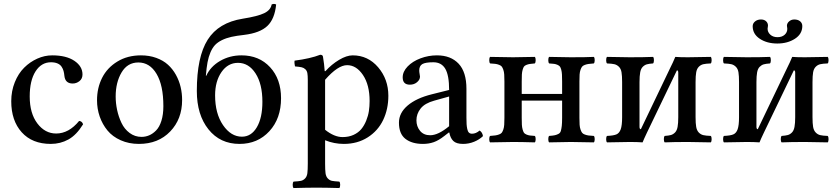

<svg xmlns="http://www.w3.org/2000/svg" viewBox="-20 -721 4256 975"><path d="M401.9 -89.8Q368.2 -35.2 327.4 -12.7Q286.6 9.8 237.8 9.8Q143.6 9.8 90.3 -49.3Q37.1 -108.4 37.1 -207Q37.1 -258.8 55.2 -303.5Q73.2 -348.1 102.8 -377.4Q132.3 -406.7 169.4 -423.3Q206.5 -439.9 245.1 -439.9Q316.4 -439.9 357.7 -412.1Q398.9 -384.3 398.9 -342.8Q398.9 -321.3 383.5 -309.1Q368.2 -296.9 349.1 -296.9Q311.5 -296.9 307.1 -335Q305.7 -349.6 302.7 -360.6Q299.8 -371.6 292.7 -382.3Q285.6 -393.1 272 -398.9Q258.3 -404.8 238.8 -404.8Q189.9 -404.8 160.4 -358.4Q130.9 -312 130.9 -231Q130.9 -145.5 169.7 -94.2Q208.5 -43 265.1 -43Q329.6 -43 381.8 -106.9Q397 -105.5 401.9 -89.8Z M472.7 -211.9Q472.7 -274.4 498.5 -325.7Q524.4 -377 575.9 -408.4Q627.4 -439.9 695.8 -439.9Q738.3 -439.9 773.7 -427Q809.1 -414.1 833 -392.3Q856.9 -370.6 873.3 -341.1Q889.6 -311.5 897.2 -279.3Q904.8 -247.1 904.8 -212.9Q904.8 -116.2 844.2 -53.2Q783.7 9.8 685.5 9.8Q634.3 9.8 592.8 -8.8Q551.3 -27.3 525.6 -58.6Q500 -89.8 486.3 -129.2Q472.7 -168.5 472.7 -211.9ZM682.6 -403.8Q627.4 -403.8 597.4 -353.3Q567.4 -302.7 567.4 -231Q567.4 -197.3 574.7 -162.8Q582 -128.4 596.9 -96.9Q611.8 -65.4 638.4 -45.7Q665 -25.9 698.7 -25.9Q718.8 -25.9 737.3 -33.7Q755.9 -41.5 772.7 -58.6Q789.6 -75.7 799.6 -107.4Q809.6 -139.2 809.6 -182.1Q809.6 -287.6 775.1 -345.7Q740.7 -403.8 682.6 -403.8Z M1072.3 -236.8Q1072.3 -144.5 1112.5 -85.7Q1152.8 -26.9 1208.5 -26.9Q1255.9 -26.9 1284.2 -74.7Q1312.5 -122.6 1312.5 -204.1Q1312.5 -294.4 1277.8 -348.1Q1243.2 -401.9 1188.5 -401.9Q1137.2 -401.9 1104.7 -355Q1072.3 -308.1 1072.3 -236.8ZM1206.5 -439.9Q1295.9 -439.9 1351.6 -379.6Q1407.2 -319.3 1407.2 -222.2Q1407.2 -119.1 1347.9 -54.7Q1288.6 9.8 1196.3 9.8Q1097.7 9.8 1038.6 -64.2Q979.5 -138.2 979.5 -258.8Q979.5 -432.1 1034.7 -519.3Q1089.8 -606.4 1212.4 -626Q1289.1 -638.2 1321.8 -654.1Q1354.5 -669.9 1359.4 -698.2Q1371.1 -704.1 1382.3 -698.2Q1375 -624.5 1337.6 -589.1Q1300.3 -553.7 1220.2 -543.9Q1181.2 -539.6 1154.8 -533.7Q1128.4 -527.8 1106.7 -517.1Q1085 -506.3 1071.8 -492.2Q1058.6 -478 1048.8 -455.3Q1039.1 -432.6 1033.9 -405Q1028.8 -377.4 1025.4 -336.9L1027.3 -335.9Q1048.8 -383.3 1097.7 -411.6Q1146.5 -439.9 1206.5 -439.9Z M1630.9 -315.9V-62Q1677.2 -24.9 1719.7 -24.9Q1751 -24.9 1775.4 -36.1Q1799.8 -47.4 1814.7 -65.4Q1829.6 -83.5 1839.6 -108.2Q1849.6 -132.8 1853.3 -157.2Q1856.9 -181.6 1856.9 -208Q1856.9 -290 1823.2 -340.1Q1789.6 -390.1 1742.7 -390.1Q1695.8 -390.1 1630.9 -315.9ZM1470.7 233.9Q1466.3 229.5 1466.3 217.5Q1466.3 205.6 1470.7 201.2Q1496.6 199.7 1508.3 197.3Q1520 194.8 1529.3 185.1Q1538.6 175.3 1540.8 158.7Q1543 142.1 1543 109.9V-314.9Q1543 -337.4 1540.8 -349.6Q1538.6 -361.8 1530.5 -369.4Q1522.5 -377 1511.5 -379.4Q1500.5 -381.8 1478 -383.8Q1476.6 -388.7 1475.6 -398.4Q1474.6 -408.2 1476.1 -413.1Q1555.7 -423.3 1606 -442.9Q1618.7 -442.9 1620.1 -433.1Q1626.5 -395.5 1628.9 -359.9H1632.8Q1663.6 -394 1701.9 -417Q1740.2 -439.9 1771 -439.9Q1848.6 -439.9 1900.4 -379.2Q1952.1 -318.4 1952.1 -234.9Q1952.1 -167 1925.8 -111.8Q1899.4 -56.6 1847.2 -23.4Q1794.9 9.8 1726.1 9.8Q1676.8 9.8 1630.9 -8.8V109.9Q1630.9 142.1 1633.1 158.7Q1635.3 175.3 1644.5 185.1Q1653.8 194.8 1665.5 197.3Q1677.2 199.7 1703.1 201.2Q1707.5 205.6 1707.5 217.5Q1707.5 229.5 1703.1 233.9Q1632.8 231.9 1586.9 231.9Q1541 231.9 1470.7 233.9Z M2260.7 -80.1V-231L2185.5 -210Q2137.2 -196.8 2116 -169.9Q2094.7 -143.1 2094.7 -109.9Q2094.7 -79.1 2113 -56.6Q2131.3 -34.2 2164.6 -34.2Q2205.1 -34.2 2260.7 -80.1ZM2261.7 -47.9H2258.8L2236.8 -30.8Q2207.5 -7.8 2182.4 1Q2157.2 9.8 2127.9 9.8Q2071.8 9.8 2038.8 -15.9Q2005.9 -41.5 2005.9 -98.1Q2005.9 -147.5 2050 -185.1Q2094.2 -222.7 2172.9 -242.2L2260.7 -264.2Q2260.7 -338.9 2241.2 -371.8Q2221.7 -404.8 2180.7 -404.8Q2140.1 -404.8 2124.5 -395.5Q2108.9 -386.2 2108.9 -362.8Q2108.9 -355.5 2110.8 -345.7Q2112.8 -335.9 2112.8 -332Q2112.8 -316.4 2097.9 -303.7Q2083 -291 2061.5 -291Q2024.9 -291 2024.9 -328.1Q2024.9 -357.4 2050 -383.5Q2075.2 -409.7 2115.5 -424.8Q2155.8 -439.9 2198.7 -439.9Q2269 -439.9 2308.8 -397.7Q2348.6 -355.5 2348.6 -270V-124Q2348.6 -103 2349.4 -90.8Q2350.1 -78.6 2352.8 -65.9Q2355.5 -53.2 2361.3 -47.6Q2367.2 -42 2377 -42Q2397 -42 2415.5 -58.1Q2429.7 -49.3 2432.6 -29.8Q2414.6 -12.2 2387.7 -1.2Q2360.8 9.8 2331.5 9.8Q2297.4 9.8 2282 -5.1Q2266.6 -20 2261.7 -47.9Z M2468.8 2Q2464.4 -2.4 2464.4 -14.4Q2464.4 -26.4 2468.8 -30.8Q2486.3 -32.2 2495.6 -33.4Q2504.9 -34.7 2514.6 -38.3Q2524.4 -42 2528.3 -47.4Q2532.2 -52.7 2535.9 -63.2Q2539.6 -73.7 2540.5 -87.6Q2541.5 -101.6 2541.5 -123V-307.1Q2541.5 -328.6 2540.5 -342.5Q2539.6 -356.4 2535.9 -366.9Q2532.2 -377.4 2528.1 -382.8Q2523.9 -388.2 2514.4 -391.8Q2504.9 -395.5 2495.6 -396.7Q2486.3 -397.9 2468.8 -398.9Q2464.4 -403.3 2464.4 -415.5Q2464.4 -427.7 2468.8 -432.1Q2550.8 -430.2 2585.4 -430.2Q2625.5 -430.2 2695.8 -432.1Q2700.2 -427.7 2700.2 -415.5Q2700.2 -403.3 2695.8 -398.9Q2679.2 -397.5 2670.7 -396.2Q2662.1 -395 2653.1 -391.4Q2644 -387.7 2640.6 -382.6Q2637.2 -377.4 2634 -366.7Q2630.9 -356 2630.1 -342.5Q2629.4 -329.1 2629.4 -307.1V-244.1H2834.5V-307.1Q2834.5 -329.1 2833.7 -342.5Q2833 -356 2830.1 -366.9Q2827.1 -377.9 2823.5 -382.8Q2819.8 -387.7 2811.3 -391.6Q2802.7 -395.5 2793.9 -396.7Q2785.2 -397.9 2768.6 -398.9Q2764.2 -403.3 2764.2 -415.5Q2764.2 -427.7 2768.6 -432.1Q2840.8 -430.2 2878.4 -430.2Q2959.5 -430.2 2995.6 -432.1Q3000 -427.7 3000 -415.5Q3000 -403.3 2995.6 -398.9Q2978 -397.5 2968.8 -396.2Q2959.5 -395 2949.7 -391.4Q2939.9 -387.7 2935.8 -382.3Q2931.6 -377 2928 -366.7Q2924.3 -356.4 2923.3 -342.5Q2922.4 -328.6 2922.4 -307.1V-123Q2922.4 -101.6 2923.3 -87.6Q2924.3 -73.7 2928 -63.2Q2931.6 -52.7 2935.8 -47.1Q2939.9 -41.5 2949.7 -37.8Q2959.5 -34.2 2968.8 -33Q2978 -31.7 2995.6 -30.8Q3000 -26.4 3000 -14.4Q3000 -2.4 2995.6 2Q2915.5 0 2878.4 0Q2836.9 0 2768.6 2Q2764.2 -2.4 2764.2 -14.4Q2764.2 -26.4 2768.6 -30.8Q2788.6 -32.2 2798.1 -34.4Q2807.6 -36.6 2816.4 -41.3Q2825.2 -45.9 2828.1 -56.4Q2831.1 -66.9 2832.8 -81.8Q2834.5 -96.7 2834.5 -123V-210H2629.4V-123Q2629.4 -101.1 2630.1 -87.6Q2630.9 -74.2 2634 -63.2Q2637.2 -52.2 2640.6 -47.1Q2644 -42 2652.8 -38.1Q2661.6 -34.2 2670.4 -33Q2679.2 -31.7 2695.8 -30.8Q2700.2 -26.4 2700.2 -14.4Q2700.2 -2.4 2695.8 2Q2627.4 0 2585.4 0Q2550.8 0 2468.8 2Z M3234.4 -64.9 3386.2 -381.8Q3395.5 -399.4 3409.2 -432.1Q3433.6 -430.2 3473.1 -430.2Q3509.3 -430.2 3589.4 -432.1Q3593.8 -427.7 3593.8 -415.5Q3593.8 -403.3 3589.4 -398.9Q3564 -397.9 3551 -394.8Q3538.1 -391.6 3528.3 -381.6Q3518.6 -371.6 3515.4 -353.8Q3512.2 -335.9 3512.2 -304.2V-126Q3512.2 -94.2 3515.4 -76.4Q3518.6 -58.6 3528.3 -48.3Q3538.1 -38.1 3551 -34.9Q3564 -31.7 3589.4 -30.8Q3593.8 -26.4 3593.8 -14.4Q3593.8 -2.4 3589.4 2Q3511.2 0 3473.1 0Q3401.4 0 3355.5 2Q3351.1 -2.4 3351.1 -14.4Q3351.1 -26.4 3355.5 -30.8Q3376 -32.2 3387.2 -35.4Q3398.4 -38.6 3408 -48.3Q3417.5 -58.1 3420.9 -76.7Q3424.3 -95.2 3424.3 -126V-352.1Q3424.3 -363.8 3417.5 -363.8L3265.1 -46.9Q3249 -13.2 3243.2 2Q3216.8 0 3178.2 0Q3142.6 0 3062.5 2Q3058.1 -2.4 3058.1 -14.4Q3058.1 -26.4 3062.5 -30.8Q3095.7 -32.2 3110.4 -38.6Q3125 -44.9 3132.1 -64.5Q3139.2 -84 3139.2 -126V-304.2Q3139.2 -335.9 3136.2 -353.8Q3133.3 -371.6 3123.3 -381.6Q3113.3 -391.6 3100.6 -394.8Q3087.9 -397.9 3062.5 -398.9Q3058.1 -403.3 3058.1 -415.5Q3058.1 -427.7 3062.5 -432.1Q3140.6 -430.2 3178.2 -430.2Q3250.5 -430.2 3296.4 -432.1Q3300.8 -427.7 3300.8 -415.5Q3300.8 -403.3 3296.4 -398.9Q3275.9 -397.5 3264.6 -394.3Q3253.4 -391.1 3243.9 -381.6Q3234.4 -372.1 3231 -353.5Q3227.5 -335 3227.5 -304.2V-77.1Q3227.5 -64.9 3234.4 -64.9Z M3828.1 -64.9 3980 -381.8Q3989.3 -399.4 4002.9 -432.1Q4027.3 -430.2 4066.9 -430.2Q4103 -430.2 4183.1 -432.1Q4187.5 -427.7 4187.5 -415.5Q4187.5 -403.3 4183.1 -398.9Q4157.7 -397.9 4144.8 -394.8Q4131.8 -391.6 4122.1 -381.6Q4112.3 -371.6 4109.1 -353.8Q4106 -335.9 4106 -304.2V-126Q4106 -94.2 4109.1 -76.4Q4112.3 -58.6 4122.1 -48.3Q4131.8 -38.1 4144.8 -34.9Q4157.7 -31.7 4183.1 -30.8Q4187.5 -26.4 4187.5 -14.4Q4187.5 -2.4 4183.1 2Q4105 0 4066.9 0Q3995.1 0 3949.2 2Q3944.8 -2.4 3944.8 -14.4Q3944.8 -26.4 3949.2 -30.8Q3969.7 -32.2 3981 -35.4Q3992.2 -38.6 4001.7 -48.3Q4011.2 -58.1 4014.6 -76.7Q4018.1 -95.2 4018.1 -126V-352.1Q4018.1 -363.8 4011.2 -363.8L3858.9 -46.9Q3842.8 -13.2 3836.9 2Q3810.5 0 3772 0Q3736.3 0 3656.2 2Q3651.9 -2.4 3651.9 -14.4Q3651.9 -26.4 3656.2 -30.8Q3689.5 -32.2 3704.1 -38.6Q3718.8 -44.9 3725.8 -64.5Q3732.9 -84 3732.9 -126V-304.2Q3732.9 -335.9 3730 -353.8Q3727.1 -371.6 3717 -381.6Q3707 -391.6 3694.3 -394.8Q3681.6 -397.9 3656.2 -398.9Q3651.9 -403.3 3651.9 -415.5Q3651.9 -427.7 3656.2 -432.1Q3734.4 -430.2 3772 -430.2Q3844.2 -430.2 3890.1 -432.1Q3894.5 -427.7 3894.5 -415.5Q3894.5 -403.3 3890.1 -398.9Q3869.6 -397.5 3858.4 -394.3Q3847.2 -391.1 3837.6 -381.6Q3828.1 -372.1 3824.7 -353.5Q3821.3 -335 3821.3 -304.2V-77.1Q3821.3 -64.9 3828.1 -64.9ZM4054.2 -588.9Q4054.2 -548.3 4016.8 -524.2Q3979.5 -500 3927.2 -500Q3875 -500 3838.6 -523.9Q3802.2 -547.9 3802.2 -587.9Q3802.2 -602.1 3814.2 -612.1Q3826.2 -622.1 3844.2 -622.1Q3860.8 -622.1 3870.4 -613Q3879.9 -604 3879.9 -590.8Q3879.9 -585.9 3878.9 -583Q3877.9 -580.1 3877.9 -575.2Q3877.9 -557.6 3891.8 -544.9Q3905.8 -532.2 3928.2 -532.2Q3950.7 -532.2 3964.4 -544.4Q3978 -556.6 3978 -574.2Q3978 -580.1 3977.1 -583Q3976.1 -585 3976.1 -589.8Q3976.1 -603 3987.3 -612.5Q3998.5 -622.1 4013.2 -622.1Q4032.2 -622.1 4043.2 -612.8Q4054.2 -603.5 4054.2 -588.9Z"/></svg>

Font: Common Serif News
Style: Regular
Weight: 450
Designer: Philipp H. Poll, Khaled Hosny
Foundry: Stefan Peev, Context Ltd.
Version: Version 1.026